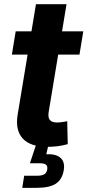

<svg xmlns="http://www.w3.org/2000/svg" viewBox="-20 -696 419 920"><path d="M379.1 -545.9 360.8 -434.3H36.9L55.2 -545.9ZM152.3 -675.8H298.8L213.3 -159.8Q209 -133.3 218.8 -121.1Q228.6 -109 254.7 -109Q263.2 -109 278.5 -111.1Q293.8 -113.2 302.1 -115.1L304.6 -5.3Q279.6 1.7 255.1 4.7Q230.7 7.6 208.2 7.6Q125.6 7.6 88.9 -32.3Q52.3 -72.3 64.6 -146.9ZM86.6 204.1 95.9 146H158Q181.4 146 192.5 139Q203.6 132.1 206.2 116.1Q208.9 100.1 200.5 93.2Q192.1 86.2 168.2 86.2H123.4L159 -21.3H215.4L211.8 0L201.8 43Q248.2 40.8 270.1 60.5Q292 80.3 285.6 118.8Q278.3 164.1 247.6 184.1Q216.9 204.1 155 204.1Z"/></svg>

Font: Adwaita Sans
Style: Italic
Weight: 400
Italic angle: -9.39999°
Designer: Rasmus Andersson
Foundry: rsms
Version: Version 4.001;git-9221beed3